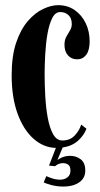

<svg xmlns="http://www.w3.org/2000/svg" viewBox="-20 -548 378 725"><path d="M220.5 156.5Q196 156.5 174.2 150.8Q152.5 145 145 140.5L155 117Q160.5 120 176 125.2Q191.5 130.5 207 130.5Q223 130.5 234.5 121.8Q246 113 246 96.5Q246 79 237.2 73.5Q228.5 68 218 68Q201 68 188 79.5L165 77.5L191 10.5Q144.5 9.5 106.5 -24.2Q68.5 -58 46.2 -119.2Q24 -180.5 24 -264.5Q24 -336.5 41 -386.8Q58 -437 85.2 -468.5Q112.5 -500 143 -514.2Q173.5 -528.5 199.5 -528.5Q235.5 -528.5 262.2 -509.8Q289 -491 303.8 -460Q318.5 -429 318.5 -392Q318.5 -358 305.5 -341Q292.5 -324 271.5 -324Q250 -324 236.8 -338.8Q223.5 -353.5 223.5 -379Q223.5 -397 230.5 -409.5Q237.5 -422 244.2 -433Q251 -444 251 -457Q251 -480 238.2 -491.2Q225.5 -502.5 207.5 -502.5Q188.5 -502.5 177 -479.2Q165.5 -456 159.2 -420Q153 -384 150.8 -343.5Q148.5 -303 148.5 -268Q148.5 -227.5 151 -183.8Q153.5 -140 160.5 -102.2Q167.5 -64.5 180.8 -41Q194 -17.5 215.5 -17.5Q245 -17.5 262.8 -37Q280.5 -56.5 286.5 -77.5L306.5 -62Q297.5 -37.5 275 -17Q252.5 3.5 216.5 9L196.5 57Q201 52 214.8 46.2Q228.5 40.5 245.5 40.5Q267.5 40.5 284.8 53.5Q302 66.5 302 96Q302 125 278.8 140.8Q255.5 156.5 220.5 156.5Z"/></svg>

Font: Imbue 50pt
Style: Bold
Weight: 700
Designer: Tyler Finck
Foundry: Etcetera Type Company
Version: Version 1.102; ttfautohint (v1.8.3)